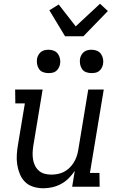

<svg xmlns="http://www.w3.org/2000/svg" viewBox="-20 -999 640 1027"><path d="M212 8Q184 8 158 0Q132 -8 114 -26Q96 -44 86 -68.5Q76 -93 72 -119.5Q68 -146 70 -174Q72 -202 77 -230L113 -446H62L61 -520H208L158 -218Q155 -199 154.5 -180.5Q154 -162 157 -144.5Q160 -127 168 -111.5Q176 -96 189 -85Q202 -74 219 -69.5Q236 -65 255 -65Q272 -65 289.5 -68.5Q307 -72 322.5 -80Q338 -88 351 -100.5Q364 -113 373.5 -128Q383 -143 389 -159.5Q395 -176 398 -193L452 -520H535L461 -74H512L513 0H366L380 -85Q366 -64 347.5 -45.5Q329 -27 306.5 -15Q284 -3 260 2.5Q236 8 212 8ZM469 -608Q454 -608 440.5 -613Q427 -618 419 -629.5Q411 -641 408.5 -655.5Q406 -670 408 -685Q410 -695 415.5 -705Q421 -715 429.5 -721.5Q438 -728 448.5 -730.5Q459 -733 470 -733Q485 -733 498.5 -727.5Q512 -722 520 -710.5Q528 -699 531 -684.5Q534 -670 531 -655Q529 -645 523.5 -635Q518 -625 509.5 -618.5Q501 -612 490.5 -610Q480 -608 469 -608ZM239 -608Q224 -608 210.5 -613Q197 -618 189 -629.5Q181 -641 178.5 -655.5Q176 -670 178 -685Q180 -695 185.5 -705Q191 -715 199.5 -721.5Q208 -728 218.5 -730.5Q229 -733 240 -733Q255 -733 268.5 -727.5Q282 -722 290 -710.5Q298 -699 301 -684.5Q304 -670 301 -655Q299 -645 293.5 -635Q288 -625 279.5 -618.5Q271 -612 260.5 -610Q250 -608 239 -608ZM328 -805 244 -944 294 -975 385 -858 515 -979 557 -940 426 -805Z"/></svg>

Font: Iosevka Plex Etoile
Style: Italic
Weight: 400
Italic angle: -9°
Designer: Belleve Invis
Foundry: Belleve Invis
Version: Version 25.1.1; ttfautohint (v1.8.4)